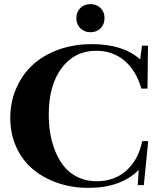

<svg xmlns="http://www.w3.org/2000/svg" viewBox="-20 -888 752 921"><path d="M346.2 -801.3Q346.2 -830.6 365.5 -849.4Q384.8 -868.2 414.1 -868.2Q443.4 -868.2 462.4 -849.4Q481.4 -830.6 481.4 -801.3Q481.4 -771.5 462.4 -752.4Q443.4 -733.4 414.1 -733.4Q384.8 -733.4 365.5 -752.4Q346.2 -771.5 346.2 -801.3ZM403.8 13.2Q326.2 13.2 257.8 -10Q189.5 -33.2 138.7 -75.4Q87.9 -117.7 58.6 -181.4Q29.3 -245.1 29.3 -321.8Q29.3 -397.9 57.4 -463.4Q85.4 -528.8 135.7 -575.7Q186 -622.6 259.5 -649.4Q333 -676.3 420.4 -676.3Q570.8 -676.3 652.3 -603L661.1 -668.9H689.9L687.5 -462.9H658.2Q632.8 -550.3 576.7 -597.4Q520.5 -644.5 441.4 -644.5Q338.4 -644.5 276.1 -562Q213.9 -479.5 213.9 -338.4Q213.9 -288.6 221.9 -243.2Q230 -197.8 247.8 -156.2Q265.6 -114.7 291.7 -84.5Q317.9 -54.2 356.9 -36.4Q396 -18.6 443.8 -18.6Q528.8 -18.6 586.4 -70.1Q644 -121.6 662.1 -210.9H690.9L669.9 0H640.6L645.5 -72.8Q559.6 13.2 403.8 13.2Z"/></svg>

Font: Elstob
Style: Bold
Weight: 700
Designer: Peter S. Baker
Version: Version 1.015